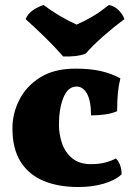

<svg xmlns="http://www.w3.org/2000/svg" viewBox="-20 -743 524 772"><path d="M469 -42Q443 -18 397 -4.5Q351 9 295 9Q213 9 153.5 -16.5Q94 -42 62 -94Q30 -146 30 -227Q30 -287 58 -342Q86 -397 142 -432Q198 -467 283 -467Q344 -467 386.5 -457Q429 -447 464 -428Q457 -400 454 -369.5Q451 -339 451 -296Q428 -286 400 -282.5Q372 -279 346 -279Q346 -337 330 -366Q314 -395 288 -395Q253 -395 235 -350.5Q217 -306 217 -241Q217 -203 229.5 -166.5Q242 -130 270.5 -106.5Q299 -83 346 -83Q378 -83 403 -89.5Q428 -96 446 -106Q457 -95 463 -78.5Q469 -62 469 -42ZM234 -516Q199 -556 160 -594Q121 -632 83 -666Q91 -686 109 -699.5Q127 -713 155 -723Q184 -701 218.5 -680.5Q253 -660 288 -644Q304 -651 321.5 -660Q339 -669 356.5 -679.5Q374 -690 389.5 -701.5Q405 -713 418 -723Q442 -718 458.5 -700.5Q475 -683 480 -666Q438 -635 396 -598Q354 -561 324 -527Q305 -520 281.5 -517.5Q258 -515 234 -516Z"/></svg>

Font: Vollkorn Black
Style: Regular
Weight: 900
Designer: Friedrich Althausen
Foundry: Friedrich Althausen
Version: Version 5.000